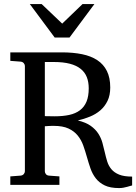

<svg xmlns="http://www.w3.org/2000/svg" viewBox="-20 -936 689 972"><path d="M429.2 -488.8Q429.2 -521 419.4 -545.7Q409.7 -570.3 388.4 -587.4Q367.2 -604.5 333.7 -613.3Q300.3 -622.1 252.9 -622.1H207V-348.1Q208 -348.1 213.9 -347.9Q219.7 -347.7 227.3 -347.7Q234.9 -347.7 242.9 -347.4Q251 -347.2 256.8 -347.2Q298.3 -347.2 330.6 -354.2Q362.8 -361.3 384.8 -377.9Q406.7 -394.5 418 -421.6Q429.2 -448.7 429.2 -488.8ZM648.9 2.9Q645.5 3.4 639.2 5.4Q632.8 7.3 624 9.8Q615.2 12.2 604.7 14.2Q594.2 16.1 583 16.1Q538.1 16.1 510.3 2.7Q482.4 -10.7 465.1 -33Q447.8 -55.2 438 -83.5Q428.2 -111.8 419.9 -141.4Q411.6 -170.9 401.6 -199.2Q391.6 -227.5 373.5 -249.8Q355.5 -272 326.7 -285.4Q297.9 -298.8 252 -298.8Q244.1 -298.8 236.3 -298.6Q228.5 -298.3 222.4 -297.9Q216.3 -297.4 211.9 -297.1Q207.5 -296.9 207 -296.9V-68.8Q207 -61.5 212.2 -54.7Q217.3 -47.9 228 -46.9L280.8 -43V0H32.2V-43L84 -46.9Q94.7 -47.9 100.3 -54.7Q106 -61.5 106 -68.8V-602.1Q106 -609.4 100.3 -616.2Q94.7 -623 84 -624L32.2 -627.9V-670.9H293Q350.1 -670.9 395.5 -661.6Q440.9 -652.3 472.7 -631.3Q504.4 -610.4 521.2 -576.4Q538.1 -542.5 538.1 -493.2Q538.1 -453.6 524.4 -425.3Q510.7 -397 488 -377.4Q465.3 -357.9 435.5 -345.7Q405.8 -333.5 374 -326.2Q414.6 -316.4 439 -299.1Q463.4 -281.7 477.5 -259.8Q491.7 -237.8 498.5 -213.1Q505.4 -188.5 510.7 -164.3Q516.1 -140.1 522.9 -118.2Q529.8 -96.2 544.2 -79.1Q558.6 -62 583.3 -52Q607.9 -42 648.9 -42ZM332 -746.1H256.8L130.9 -915.5H190.9L294.9 -816.4L397.9 -915.5H458Z"/></svg>

Font: Charis SIL Afr
Style: Regular
Weight: 400
Foundry: SIL International
Version: Version 5.000